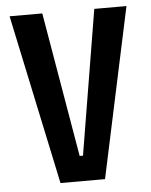

<svg xmlns="http://www.w3.org/2000/svg" viewBox="-50 -702 583 743"><g transform="rotate(-5 242.0 -330.0)"><path d="M155 0 15 -660H142L238 -98H251L344 -660H469L328 0Z"/></g></svg>

Font: Bricolage Grotesque 10pt Condensed SemiBold
Style: Regular
Weight: 600
Width: 3
Designer: Mathieu Triay
Foundry: Atelier Triay
Version: Version 1.000; ttfautohint (v1.8.4.7-5d5b);gftools[0.9.32]